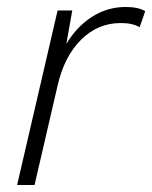

<svg xmlns="http://www.w3.org/2000/svg" viewBox="-20 -530 436 550"><path d="M340 -510Q376 -510 396 -498L380 -452Q360 -464 326 -464Q260 -464 212 -416Q164 -368 145 -285L79 0H29L145 -500H187L170 -404Q199 -453 243 -481.5Q287 -510 340 -510Z"/></svg>

Font: Elaine Sans Light
Style: Italic
Weight: 300
Italic angle: -13°
Designer: Wei Huang
Foundry: Wei Huang
Version: Version 2.001;December 24, 2019;FontCreator 12.0.0.2547 64-b